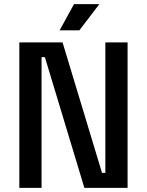

<svg xmlns="http://www.w3.org/2000/svg" viewBox="-20 -904 707 924"><path d="M73 0V-700H281L471 -72H487V-700H594V0H386L196 -629H180V0ZM267 -758 336 -884H458L362 -758Z"/></svg>

Font: Space Grotesk Medium
Style: Regular
Weight: 500
Designer: Florian Karsten
Foundry: Florian Karsten
Version: Version 2.000